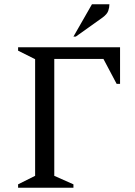

<svg xmlns="http://www.w3.org/2000/svg" viewBox="-20 -882 634 902"><path d="M65 0V-16L145 -56V-604L65 -644V-660H544V-488H528L466 -605H235V-56L325 -16V0ZM325 -710 412 -862H494Q494 -847 488.5 -831Q483 -815 461 -799L336 -710Z"/></svg>

Font: Spectral
Style: Regular
Weight: 400
Designer: Jean-Baptiste Levee
Foundry: Production Type
Version: Version 2.001